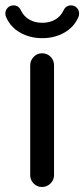

<svg xmlns="http://www.w3.org/2000/svg" viewBox="-39 -707 321 732"><path d="M-15.6 -641.6Q-18.6 -647.5 -18.6 -655.3Q-18.6 -668 -9.8 -677.2Q-1 -686.5 12.7 -686.5Q32.2 -686.5 41 -667Q51.8 -644.5 72.8 -632.3Q93.8 -620.1 122.1 -620.1Q150.4 -620.1 171.4 -632.3Q192.4 -644.5 203.1 -667Q211.9 -686.5 231.4 -686.5Q245.1 -686.5 253.9 -677.2Q262.7 -668 262.7 -655.3Q262.7 -647.5 259.8 -641.6Q243.2 -603.5 206.1 -582.5Q168.9 -561.5 122.1 -561.5Q75.2 -561.5 38.1 -582.5Q1 -603.5 -15.6 -641.6ZM76.2 -39.1V-458Q76.2 -476.6 89.4 -490.2Q102.5 -503.9 121.1 -503.9Q140.6 -503.9 153.8 -490.7Q167 -477.5 167 -458V-39.1Q167 -20.5 153.3 -7.3Q139.6 5.9 121.1 5.9Q102.5 5.9 89.4 -7.3Q76.2 -20.5 76.2 -39.1Z"/></svg>

Font: FakePearl
Style: Regular
Weight: 400
Version: Version 1.2